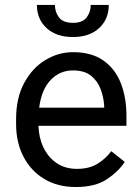

<svg xmlns="http://www.w3.org/2000/svg" viewBox="-20 -750 570 780"><path d="M288.1 9.8Q214.4 9.8 159.9 -22.9Q105.5 -55.7 75.4 -113.5Q45.4 -171.4 45.4 -245.6V-266.1Q45.4 -352.5 78.4 -413.3Q111.3 -474.1 164.3 -506.1Q217.3 -538.1 276.4 -538.1Q352.1 -538.1 400.1 -504.2Q448.2 -470.2 470.9 -411.9Q493.7 -353.5 493.7 -279.3V-238.8H136.2Q137.7 -190.4 156.7 -150.6Q175.8 -110.8 210.2 -87.4Q244.6 -64 293 -64Q340.8 -64 374 -83.5Q407.2 -103 432.1 -135.7L486.8 -92.3Q461.4 -53.2 414.1 -21.7Q366.7 9.8 288.1 9.8ZM276.4 -463.9Q222.7 -463.9 185.5 -424.8Q148.4 -385.7 139.2 -312.5H403.3V-319.3Q401.4 -354.5 388.9 -387.7Q376.5 -420.9 349.6 -442.4Q322.8 -463.9 276.4 -463.9ZM348.6 -730H421.9Q421.9 -672.4 382.8 -636Q343.8 -599.6 276.4 -599.6Q208.5 -599.6 169.2 -636Q129.9 -672.4 129.9 -730H203.1Q203.1 -701.2 219.7 -679.2Q236.3 -657.2 276.4 -657.2Q315.4 -657.2 332 -679.2Q348.6 -701.2 348.6 -730Z"/></svg>

Font: Vazirmatn RD UI FD
Style: Regular
Weight: 400
Designer: Saber Rastikerdar
Foundry: Saber Rastikerdar
Version: Version 33.003